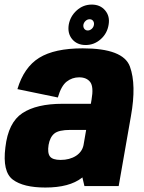

<svg xmlns="http://www.w3.org/2000/svg" viewBox="-26 -812 627 838"><path d="M342.5 0 333.5 -38Q332.5 -37 331.5 -36Q277 6.5 172 6.5Q76 6.5 30 -28Q-16 -62.5 -2.5 -169Q10 -277.5 71.8 -318.2Q133.5 -359 247 -359H370.5L373.5 -376.5Q383.5 -433 367.8 -453.8Q352 -474.5 319.5 -474.5Q289 -474.5 265 -455.8Q241 -437 226.5 -386.5L50 -423Q78.5 -518.5 145.2 -559.8Q212 -601 335 -601Q512 -601 541 -521.5Q570 -442 545.5 -305.5L492 0ZM338.5 -178.5 350 -245H281Q230.5 -245 211.2 -229.2Q192 -213.5 186 -179.5Q180.5 -144.5 192 -129.2Q203.5 -114 238.5 -114Q278 -114 306 -132Q332.5 -149.5 338.5 -178.5ZM348 -615.5Q310.5 -615.5 289.2 -640.8Q268 -666 274 -704Q280.5 -741 308.8 -766.5Q337 -792 374.5 -792Q411.5 -792 433 -766.5Q454.5 -741 448 -704Q442 -666 413.5 -640.8Q385 -615.5 348 -615.5ZM357 -679Q366.5 -679 374.5 -686.2Q382.5 -693.5 384 -704Q385.5 -714 380.2 -721Q375 -728 365 -728Q355.5 -728 347.8 -721Q340 -714 338 -704Q336.5 -693.5 342 -686.2Q347.5 -679 357 -679Z"/></svg>

Font: Anybody ExtraBold
Style: Italic
Weight: 800
Italic angle: -10°
Designer: Tyler Finck
Foundry: Etcetera Type Company
Version: Version 1.010; ttfautohint (v1.8.3) -l 8 -r 50 -G 200 -x 14 